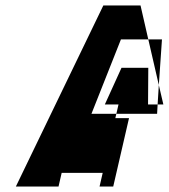

<svg xmlns="http://www.w3.org/2000/svg" viewBox="-20 -682 617 702"><path d="M38 0H194L205.5 -50H355.5L344 0H394L451.7 -250H401.7L405.4 -266H314.4L422.2 -538H522.2L493.8 -662H357.8ZM363.3 -300H413.3L405.4 -266H554.4L556.3 -300H521.3L522.2 -434H424.2ZM522.2 -538 560.7 -371 572.2 -538ZM560.7 -371 556.3 -300H577.3Z"/></svg>

Font: Digital Distortion
Style: Obl
Weight: 400
Version: Version 1